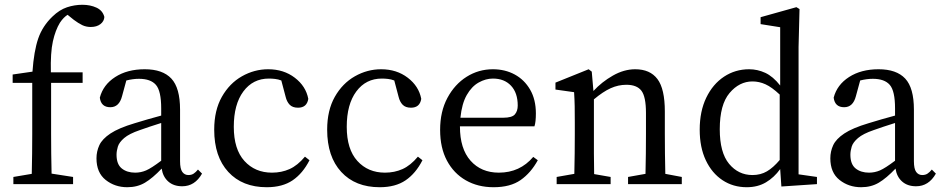

<svg xmlns="http://www.w3.org/2000/svg" viewBox="-20 -771 3946 804"><path d="M36 0V-30L113 -43Q114 -84 114.5 -127.5Q115 -171 115 -211V-424H33V-459L116 -471Q122 -557 140 -609.5Q158 -662 200 -702Q229 -730 260.5 -740.5Q292 -751 325 -751Q358 -751 384 -739Q410 -727 417 -700Q416 -682 400.5 -670Q385 -658 360 -658Q341 -658 325 -665.5Q309 -673 289 -688L263 -709Q255 -704 247 -696Q239 -688 231 -676Q212 -645 201.5 -598Q191 -551 193 -468H326V-424H194V-211Q194 -171 194.5 -127.5Q195 -84 196 -44L286 -30V0Z M743 9Q707 9 684.5 -11Q662 -31 657 -65Q619 -25 587 -6Q555 13 513 13Q461 13 422.5 -17.5Q384 -48 384 -108Q384 -137 396 -163Q408 -189 442.5 -212Q477 -235 544 -255Q570 -263 597.5 -271Q625 -279 655 -287V-317Q655 -390 633 -415.5Q611 -441 562 -441Q537 -441 509 -434L491 -368Q479 -322 442 -322Q403 -322 398 -362Q412 -416 462.5 -448.5Q513 -481 586 -481Q661 -481 697.5 -442Q734 -403 734 -312V-96Q734 -64 743.5 -51Q753 -38 769 -38Q782 -38 791 -44Q800 -50 809 -61L826 -44Q796 9 743 9ZM468 -123Q468 -83 490 -65.5Q512 -48 546 -48Q570 -48 592 -57.5Q614 -67 655 -98V-256Q604 -240 565 -226Q521 -211 500 -193Q479 -175 473.5 -157Q468 -139 468 -123Z M1097 13Q995 13 936 -51Q877 -115 877 -228Q877 -309 909 -365.5Q941 -422 993 -451.5Q1045 -481 1103 -481Q1168 -481 1214.5 -445.5Q1261 -410 1271 -357Q1265 -320 1228 -320Q1205 -320 1193 -332.5Q1181 -345 1176 -366L1158 -434Q1145 -439 1131.5 -440.5Q1118 -442 1106 -442Q1039 -442 999 -388Q959 -334 959 -240Q959 -146 1003.5 -97Q1048 -48 1119 -48Q1159 -48 1192.5 -63Q1226 -78 1257 -115L1276 -100Q1248 -45 1205.5 -16Q1163 13 1097 13Z M1570 13Q1468 13 1409 -51Q1350 -115 1350 -228Q1350 -309 1382 -365.5Q1414 -422 1466 -451.5Q1518 -481 1576 -481Q1641 -481 1687.5 -445.5Q1734 -410 1744 -357Q1738 -320 1701 -320Q1678 -320 1666 -332.5Q1654 -345 1649 -366L1631 -434Q1618 -439 1604.5 -440.5Q1591 -442 1579 -442Q1512 -442 1472 -388Q1432 -334 1432 -240Q1432 -146 1476.5 -97Q1521 -48 1592 -48Q1632 -48 1665.5 -63Q1699 -78 1730 -115L1749 -100Q1721 -45 1678.5 -16Q1636 13 1570 13Z M2044 -442Q2014 -442 1984.5 -425.5Q1955 -409 1934.5 -373Q1914 -337 1908 -278H2087Q2124 -278 2136 -292Q2148 -306 2148 -329Q2148 -382 2120 -412Q2092 -442 2044 -442ZM2047 13Q1981 13 1930.5 -16Q1880 -45 1851.5 -98.5Q1823 -152 1823 -227Q1823 -304 1853.5 -361Q1884 -418 1934 -449.5Q1984 -481 2044 -481Q2095 -481 2135.5 -459Q2176 -437 2200 -395.5Q2224 -354 2224 -296Q2224 -260 2218 -242H1906V-241Q1906 -148 1950.5 -98Q1995 -48 2069 -48Q2157 -48 2213 -114L2232 -100Q2203 -47 2160 -17Q2117 13 2047 13Z M2311 0V-30L2385 -43Q2386 -81 2386.5 -128.5Q2387 -176 2387 -211V-258Q2387 -299 2386.5 -326.5Q2386 -354 2384 -385L2306 -396V-425L2445 -481L2458 -471L2465 -390Q2500 -428 2546.5 -454.5Q2593 -481 2640 -481Q2702 -481 2733 -440Q2764 -399 2764 -304V-211Q2764 -175 2764.5 -128Q2765 -81 2766 -43L2835 -30V0H2610V-30L2683 -43Q2684 -81 2684.5 -128Q2685 -175 2685 -211V-298Q2685 -366 2666 -391Q2647 -416 2603 -416Q2569 -416 2537 -401.5Q2505 -387 2467 -355V-211Q2467 -176 2467 -128Q2467 -80 2468 -42L2537 -30V0Z M2994 -230Q2994 -132 3033 -85Q3072 -38 3131 -38Q3165 -38 3191.5 -53.5Q3218 -69 3245 -101V-375Q3212 -406 3185.5 -418Q3159 -430 3131 -430Q3076 -430 3035 -381.5Q2994 -333 2994 -230ZM3252 10 3247 -63Q3222 -28 3187.5 -7.5Q3153 13 3107 13Q3050 13 3005.5 -16.5Q2961 -46 2935.5 -100Q2910 -154 2910 -228Q2910 -305 2937.5 -362Q2965 -419 3012 -450Q3059 -481 3117 -481Q3152 -481 3184.5 -466Q3217 -451 3247 -413V-657L3165 -670V-699L3315 -741L3328 -733L3324 -574V-41L3401 -30V0Z M3816 9Q3780 9 3757.5 -11Q3735 -31 3730 -65Q3692 -25 3660 -6Q3628 13 3586 13Q3534 13 3495.5 -17.5Q3457 -48 3457 -108Q3457 -137 3469 -163Q3481 -189 3515.5 -212Q3550 -235 3617 -255Q3643 -263 3670.5 -271Q3698 -279 3728 -287V-317Q3728 -390 3706 -415.5Q3684 -441 3635 -441Q3610 -441 3582 -434L3564 -368Q3552 -322 3515 -322Q3476 -322 3471 -362Q3485 -416 3535.5 -448.5Q3586 -481 3659 -481Q3734 -481 3770.5 -442Q3807 -403 3807 -312V-96Q3807 -64 3816.5 -51Q3826 -38 3842 -38Q3855 -38 3864 -44Q3873 -50 3882 -61L3899 -44Q3869 9 3816 9ZM3541 -123Q3541 -83 3563 -65.5Q3585 -48 3619 -48Q3643 -48 3665 -57.5Q3687 -67 3728 -98V-256Q3677 -240 3638 -226Q3594 -211 3573 -193Q3552 -175 3546.5 -157Q3541 -139 3541 -123Z"/></svg>

Font: Source Serif 4 Subhead
Style: Regular
Weight: 400
Designer: Frank Grießhammer
Foundry: Adobe Systems Incorporated
Version: Version 4.004;hotconv 1.0.117;makeotfexe 2.5.65602